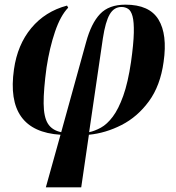

<svg xmlns="http://www.w3.org/2000/svg" viewBox="-20 -569 755 825"><path d="M177 236 240 10Q2 -5 40 -271Q55 -377 114.5 -448.5Q174 -520 268 -545L273 -536Q240 -502 216.5 -433Q193 -364 180 -279Q167 -183 167.5 -124.5Q168 -66 186 -37.5Q204 -9 243 -1L350 -388Q372 -469 410 -509Q448 -549 519 -549Q622 -549 661 -485Q700 -421 683 -303Q669 -201 620 -134Q571 -67 502.5 -32Q434 3 362 10L329 236ZM422 -404 363 -1Q387 -6 413.5 -20.5Q440 -35 464.5 -67.5Q489 -100 509.5 -157Q530 -214 543 -303Q554 -381 555 -428Q556 -475 549.5 -499Q543 -523 530.5 -531Q518 -539 502 -539Q470 -539 451.5 -507.5Q433 -476 422 -404Z"/></svg>

Font: Noto Serif Display SemiCondensed
Style: Bold Italic
Weight: 700
Width: 4
Italic angle: -12°
Designer: Monotype Design Team
Foundry: Monotype Imaging Inc.
Version: Version 2.009